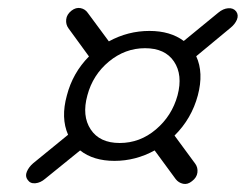

<svg xmlns="http://www.w3.org/2000/svg" viewBox="-20 -567 612 478"><path d="M49 -119Q42 -128 46.8 -139.5Q51.5 -151 62.5 -160.5L149.5 -231.5Q131 -273.5 146.5 -329.5Q161 -385.5 201.5 -426.5L150.5 -496.5Q143.5 -506 144.8 -518.5Q146 -531 158 -540.5Q169 -549 180.5 -546.8Q192 -544.5 198.5 -535L251 -464Q298.5 -490 352 -490Q404 -490 437.5 -465L523.5 -535.5Q535.5 -545.5 548.2 -546.5Q561 -547.5 568 -538.5Q574.5 -529.5 569.8 -518Q565 -506.5 553 -497L468.5 -427Q487.5 -386 472.5 -329.5Q457 -271.5 414.5 -229.5L466 -159.5Q473 -150 471.5 -137.5Q470 -125 458 -116Q447 -107 435.8 -109.5Q424.5 -112 417.5 -121L365 -192.5Q317.5 -166.5 265 -166.5Q212.5 -166.5 179.5 -192.5L92.5 -122Q81 -112 68.2 -110.8Q55.5 -109.5 49 -119ZM278 -211Q328.5 -211 368.2 -244.8Q408 -278.5 422 -329.5Q435.5 -380.5 413.2 -413.8Q391 -447 341 -447Q291.5 -447 251.2 -413.8Q211 -380.5 197.5 -329.5Q183.5 -278.5 205.8 -244.8Q228 -211 278 -211Z"/></svg>

Font: Fraunces 9pt S100 Light
Style: Italic
Weight: 300
Italic angle: -16°
Version: Version 1.000; ttfautohint (v1.8.3)